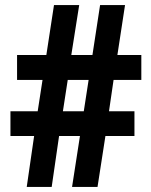

<svg xmlns="http://www.w3.org/2000/svg" viewBox="-20 -734 592 754"><path d="M426 -420 408 -297H508V-200H394L363 0H263L294 -200H212L183 0H85L114 -200H21V-297H128L147 -420H47V-518H162L192 -714H291L260 -518H343L373 -714H471L441 -518H535V-420ZM227 -297H309L328 -420H246Z"/></svg>

Font: Noto Sans Condensed
Style: Bold
Weight: 700
Width: 3
Designer: Monotype Design Team
Foundry: Monotype Imaging Inc.
Version: Version 2.013; ttfautohint (v1.8.4.7-5d5b)